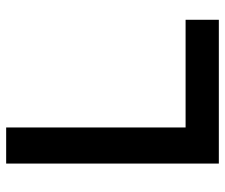

<svg xmlns="http://www.w3.org/2000/svg" viewBox="-74 -660 733 626"><g transform="rotate(-90 293.0 -346.5)"><path d="M73.2 0H542V-108.4H190.9V-693.4H73.2Z"/></g></svg>

Font: Cascadia Code PL SemiBold
Style: Regular
Weight: 600
Monospace: yes
Designer: Aaron Bell
Foundry: Saja Typeworks
Version: Version 2404.023